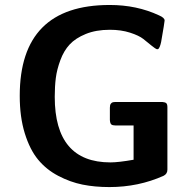

<svg xmlns="http://www.w3.org/2000/svg" viewBox="-20 -737 773 779"><path d="M60.1 -348.1Q60.1 -716.8 424.8 -716.8H425.8Q534.7 -716.8 625 -674.8Q647.9 -665 647.9 -653.8Q647.9 -647.9 633.8 -566.9Q628.9 -543.9 622.1 -538.1L617.2 -537.1Q610.4 -539.1 594.7 -552Q579.1 -564.9 561.5 -578.9Q543.9 -592.8 507.6 -604.5Q471.2 -616.2 425.8 -616.2Q369.6 -616.2 327.9 -599.1Q286.1 -582 262.5 -556.4Q238.8 -530.8 224.9 -492.9Q210.9 -455.1 206.5 -420.7Q202.1 -386.2 202.1 -344.2Q202.1 -78.1 428.2 -78.1Q460.4 -78.1 522 -88.9V-228H448.2Q437 -228 431.9 -231.9Q426.8 -235.8 425.8 -250V-299.8Q425.8 -311 429.4 -315.9Q433.1 -320.8 437.5 -322Q441.9 -323.2 451.2 -323.2H639.2Q650.4 -322.3 654.8 -318.1Q659.2 -314 659.2 -301.8V-48.8Q659.2 -31.7 644 -23.9Q542 22 423.8 22Q364.7 22 314.9 12Q265.1 2 216.6 -23.4Q168 -48.8 134.5 -89.4Q101.1 -129.9 80.6 -196Q60.1 -262.2 60.1 -348.1Z"/></svg>

Font: CMU Sans Serif
Style: Bold
Weight: 700
Version: Version 0.7.0